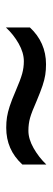

<svg xmlns="http://www.w3.org/2000/svg" viewBox="210 -638 173 632"><g transform="rotate(-90 296.0 -322.5)"><path d="M70 -335Q95 -362 125 -375Q155 -388 191 -388Q210 -388 226 -385.5Q242 -383 262 -376.5Q282 -370 312 -357Q349 -341 369 -335.5Q389 -330 410 -330Q438 -330 468 -347Q498 -364 521 -389V-310Q497 -284 466.5 -270.5Q436 -257 400 -257Q381 -257 365 -259.5Q349 -262 329.5 -268.5Q310 -275 279 -288Q243 -304 223.5 -309.5Q204 -315 181 -315Q154 -315 124 -298Q94 -281 70 -256Z"/></g></svg>

Font: ukorean25
Style: Book
Weight: 400
Designer: Jelle Bosma - Monotype Design Team
Foundry: Monotype Imaging Inc.
Version: Version 2.003